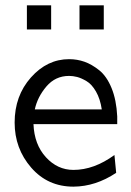

<svg xmlns="http://www.w3.org/2000/svg" viewBox="-20 -680 484 711"><path d="M34.2 -226.1Q34.2 -325.2 94.5 -393.1Q154.8 -460.9 235.8 -460.9Q265.6 -460.9 292.7 -451.4Q319.8 -441.9 347.4 -419.9Q375 -397.9 393.1 -354Q411.1 -310.1 414.1 -249V-220.2H104Q106.9 -145 149.9 -97.9Q192.9 -50.8 252 -50.8Q328.1 -50.8 403.8 -106L410.2 -40Q334 10.7 252 11.2Q156.7 11.2 95.5 -59.3Q34.2 -129.9 34.2 -226.1ZM79.6 -570.8V-660.2H169.4V-570.8ZM108.9 -274.9H356.9Q351.1 -314 335.4 -341.1Q319.8 -368.2 300.3 -379.6Q280.8 -391.1 265.4 -395Q250 -398.9 235.8 -398.9Q185.1 -398.9 151.9 -359.9Q118.7 -320.8 108.9 -274.9ZM274.4 -570.8V-660.2H364.3V-570.8Z"/></svg>

Font: CMU Sans Serif
Style: Medium
Weight: 500
Version: Version 0.7.0